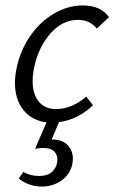

<svg xmlns="http://www.w3.org/2000/svg" viewBox="-20 -443 421 706"><path d="M285 -423Q350 -423 381 -380L336 -338Q310 -370 267 -370Q210 -370 166 -320.5Q122 -271 106 -197Q100 -169 100 -145Q100 -97 122.5 -69.5Q145 -42 186 -42Q216 -42 245 -54.5Q274 -67 297 -88L322 -56Q266 -3 197 6L170 70H172Q209 70 228.5 90.5Q248 111 248 141Q248 148 246 160Q238 198 206.5 220.5Q175 243 133 243Q109 243 87 235Q65 227 49 213L66 189Q90 204 124 204Q158 204 174.5 186Q191 168 191 144Q191 125 178.5 113Q166 101 139 101Q129 101 109 104L151 7Q97 0 66 -38.5Q35 -77 35 -138Q35 -164 41 -192Q54 -256 90 -309Q126 -362 177.5 -392.5Q229 -423 285 -423Z"/></svg>

Font: LXGW Bright GB
Style: Italic
Weight: 400
Italic angle: -12°
Designer: Christian Thalmann (Catharsis Fonts)
Foundry: LXGW / Christian Thalmann (Catharsis Fonts) / Fontworks Inc.
Version: Version 5.510